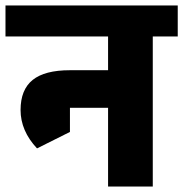

<svg xmlns="http://www.w3.org/2000/svg" viewBox="-45 -680 668 700"><path d="M-25 -547V-660H424V-547ZM30 -279Q30 -353 74 -388.5Q118 -424 210 -424V-327Q187 -327 178.5 -314.5Q170 -302 170 -279ZM90 -139Q30 -203 30 -279H170Q170 -248 200 -199ZM90 -139V-351H210V-199ZM208 -287V-424H411V-287ZM349 0V-645H512V0ZM259 -547V-660H603V-547Z"/></svg>

Font: Akshar Light
Style: Bold
Weight: 700
Version: Version 1.100